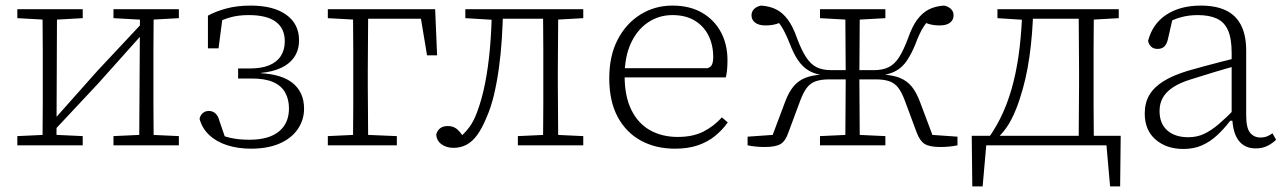

<svg xmlns="http://www.w3.org/2000/svg" viewBox="-20 -520 4600 687"><path d="M42 0V-33L150 -38H169L276 -33V0ZM386 0V-33L494 -38H512L620 -33V0ZM132 0Q132 -30 132.5 -67Q133 -104 133 -143Q133 -182 133 -216V-271Q133 -306 133 -344.5Q133 -383 132.5 -420.5Q132 -458 132 -487H184L182 0ZM170 -49 157 -86H168L329 -267L491 -440L503 -401H492L331 -221ZM478 0 481 -487H530Q530 -458 529.5 -420.5Q529 -383 529 -344.5Q529 -306 529 -271V-216Q529 -182 529 -143Q529 -104 529.5 -67Q530 -30 530 0ZM42 -455V-487H276V-455L169 -449H151ZM386 -455V-487H620V-455L512 -449H494Z M878 12Q831 12 792.5 -0.5Q754 -13 728.5 -37Q703 -61 694 -95Q696 -104 700.5 -110Q705 -116 711.5 -119.5Q718 -123 727 -123Q742 -123 751.5 -113.5Q761 -104 765 -88L791 -12L746 -49Q770 -35 801 -27.5Q832 -20 872 -20Q942 -20 978 -49.5Q1014 -79 1014 -132Q1014 -165 1000 -189.5Q986 -214 957 -226.5Q928 -239 882 -239H832V-275H874Q916 -275 943.5 -286.5Q971 -298 985 -320Q999 -342 999 -372Q999 -418 967 -442Q935 -466 870 -466Q833 -466 804.5 -458Q776 -450 751 -436L777 -463L762 -347H724V-464Q751 -479 789.5 -489.5Q828 -500 877 -500Q959 -500 1004.5 -467Q1050 -434 1050 -376Q1050 -341 1033 -316Q1016 -291 985.5 -277Q955 -263 913 -259L914 -258Q950 -256 978.5 -247.5Q1007 -239 1027 -223Q1047 -207 1057.5 -184Q1068 -161 1068 -131Q1068 -91 1045.5 -58Q1023 -25 980.5 -6.5Q938 12 878 12Z M1243 0Q1243 -30 1243.5 -67Q1244 -104 1244 -143Q1244 -182 1244 -216V-268Q1244 -304 1244 -343.5Q1244 -383 1243.5 -420.5Q1243 -458 1243 -487H1298Q1297 -458 1297 -420.5Q1297 -383 1296.5 -343.5Q1296 -304 1296 -268V-216Q1296 -182 1296.5 -143Q1297 -104 1297 -67Q1297 -30 1298 0ZM1278 -453V-487H1537L1544 -322H1508L1482 -478L1510 -453ZM1153 0V-33L1260 -38H1279L1400 -33V0ZM1153 -455V-487H1273V-449H1262Z M1603 9Q1577 9 1559.5 -4Q1542 -17 1541 -39Q1545 -54 1555.5 -61.5Q1566 -69 1582 -69Q1600 -69 1612.5 -60Q1625 -51 1638 -30L1629 -29H1634L1627 -30Q1648 -49 1661.5 -68Q1675 -87 1686 -116Q1704 -163 1715.5 -221Q1727 -279 1733 -346.5Q1739 -414 1740 -487H1780Q1779 -433 1775.5 -379.5Q1772 -326 1765 -275.5Q1758 -225 1747.5 -180.5Q1737 -136 1721 -100Q1705 -61 1687.5 -37Q1670 -13 1649 -2Q1628 9 1603 9ZM1645 -455V-487H1757V-449H1745ZM1754 -453V-487H1945V-453ZM1833 0V-33L1942 -38H1960L2067 -33V0ZM1923 0Q1923 -30 1923.5 -67Q1924 -104 1924 -143Q1924 -182 1924 -216V-271Q1924 -306 1924 -344.5Q1924 -383 1923.5 -420.5Q1923 -458 1923 -487H1978Q1977 -458 1977 -420.5Q1977 -383 1976.5 -344.5Q1976 -306 1976 -271V-216Q1976 -182 1976.5 -143Q1977 -104 1977 -67Q1977 -30 1978 0ZM1948 -449V-487H2067V-455L1960 -449Z M2395 12Q2326 12 2273 -17Q2220 -46 2190 -102Q2160 -158 2160 -240Q2160 -320 2190 -378Q2220 -436 2271.5 -468Q2323 -500 2386 -500Q2448 -500 2492 -474.5Q2536 -449 2559.5 -405Q2583 -361 2583 -305Q2583 -286 2581.5 -270Q2580 -254 2577 -243H2193V-276H2512Q2524 -280 2528 -290Q2532 -300 2532 -316Q2532 -359 2515 -393Q2498 -427 2465.5 -446.5Q2433 -466 2386 -466Q2338 -466 2299 -440Q2260 -414 2237.5 -365.5Q2215 -317 2215 -248Q2215 -176 2239 -127Q2263 -78 2306 -54Q2349 -30 2405 -30Q2459 -30 2496.5 -49Q2534 -68 2563 -100L2584 -82Q2565 -55 2538.5 -33.5Q2512 -12 2477 0Q2442 12 2395 12Z M2655 0V-31L2769 -39L2736 -14L2789 -155Q2802 -190 2819 -210.5Q2836 -231 2860.5 -241Q2885 -251 2920 -253L2917 -252Q2890 -257 2870.5 -269.5Q2851 -282 2835.5 -304.5Q2820 -327 2807 -361Q2790 -404 2776 -425.5Q2762 -447 2745 -463L2791 -447Q2776 -440 2759 -434.5Q2742 -429 2719 -429Q2695 -429 2682 -439Q2669 -449 2669 -465Q2669 -479 2678.5 -488Q2688 -497 2703 -500Q2734 -498 2757 -486.5Q2780 -475 2798.5 -450.5Q2817 -426 2832 -383Q2848 -340 2864.5 -315Q2881 -290 2902 -279.5Q2923 -269 2954 -269H3026V-236H2948Q2919 -236 2899.5 -229.5Q2880 -223 2867 -206Q2854 -189 2843 -159L2801 -46Q2791 -16 2773.5 -5Q2756 6 2716 6Q2701 6 2685 4.5Q2669 3 2655 0ZM3406 0Q3392 3 3376 4.5Q3360 6 3345 6Q3306 6 3288.5 -5Q3271 -16 3260 -46L3218 -159Q3207 -189 3194 -206Q3181 -223 3161.5 -229.5Q3142 -236 3113 -236H3035V-269H3107Q3138 -269 3159.5 -279.5Q3181 -290 3197 -315Q3213 -340 3229 -383Q3244 -426 3262.5 -450.5Q3281 -475 3304 -486.5Q3327 -498 3358 -500Q3373 -497 3382.5 -488Q3392 -479 3392 -465Q3392 -449 3379.5 -439Q3367 -429 3342 -429Q3320 -429 3302.5 -434.5Q3285 -440 3271 -447L3316 -463Q3300 -447 3285.5 -425.5Q3271 -404 3255 -361Q3241 -327 3226 -304.5Q3211 -282 3191 -269.5Q3171 -257 3144 -252L3141 -253Q3176 -251 3200.5 -241Q3225 -231 3242 -210.5Q3259 -190 3272 -155L3325 -14L3292 -39L3406 -31ZM3004 0Q3005 -30 3005 -68Q3005 -106 3005.5 -147Q3006 -188 3006 -228V-266Q3006 -303 3005.5 -342.5Q3005 -382 3005 -420Q3005 -458 3004 -487H3057Q3056 -458 3056 -420Q3056 -382 3055.5 -342.5Q3055 -303 3055 -266V-228Q3055 -188 3055.5 -147Q3056 -106 3056 -68Q3056 -30 3057 0ZM2914 0V-33L3022 -38H3040L3148 -33V0ZM2914 -455V-487H3148V-455L3040 -449H3022Z M3964 0H3484L3511 -24L3496 147H3459L3457 -34H3990L3988 147H3952L3937 -24ZM3839 0Q3840 -30 3840 -67Q3840 -104 3840.5 -143Q3841 -182 3841 -216V-271Q3841 -306 3840.5 -344.5Q3840 -383 3840 -420.5Q3840 -458 3839 -487H3894Q3894 -458 3893.5 -420.5Q3893 -383 3893 -344.5Q3893 -306 3893 -271V-216Q3893 -182 3893 -143Q3893 -104 3893.5 -67Q3894 -30 3894 0ZM3549 -455V-487H3657V-449H3643ZM3864 -449V-487H3983V-455L3877 -449ZM3516 -25Q3547 -68 3569.5 -118.5Q3592 -169 3606.5 -227.5Q3621 -286 3628.5 -351.5Q3636 -417 3638 -487H3677Q3675 -399 3663.5 -317.5Q3652 -236 3629 -167Q3616 -126 3599 -93Q3582 -60 3558 -35V-9ZM3654 -453V-487H3861V-453Z M4214 13Q4154 13 4115 -20.5Q4076 -54 4076 -114Q4076 -152 4092.5 -180Q4109 -208 4142.5 -229Q4176 -250 4228 -266Q4259 -275 4289 -283Q4319 -291 4349.5 -299Q4380 -307 4409 -314V-286Q4368 -275 4325 -262Q4282 -249 4241 -236Q4202 -224 4177 -207.5Q4152 -191 4140.5 -170Q4129 -149 4129 -123Q4129 -78 4156.5 -53.5Q4184 -29 4232 -29Q4263 -29 4288.5 -41Q4314 -53 4341 -76Q4368 -99 4401 -133L4404 -88H4382Q4359 -58 4334.5 -35.5Q4310 -13 4281 0Q4252 13 4214 13ZM4473 11Q4434 11 4412.5 -16.5Q4391 -44 4389 -100L4387 -102V-331Q4387 -382 4374 -411.5Q4361 -441 4334 -453.5Q4307 -466 4266 -466Q4233 -466 4204.5 -458Q4176 -450 4150 -434L4178 -463L4159 -380Q4155 -362 4146 -353.5Q4137 -345 4122 -345Q4107 -345 4098.5 -353.5Q4090 -362 4088 -374Q4104 -435 4153.5 -467.5Q4203 -500 4277 -500Q4329 -500 4365 -483.5Q4401 -467 4420 -431Q4439 -395 4439 -339V-108Q4439 -62 4453 -45Q4467 -28 4490 -28Q4504 -28 4514.5 -32.5Q4525 -37 4533 -43L4546 -20Q4533 -7 4515 2Q4497 11 4473 11Z"/></svg>

Font: Source Serif 4 Light
Style: Regular
Weight: 300
Designer: Frank Grießhammer
Foundry: Adobe Systems Incorporated
Version: Version 4.004;hotconv 1.0.116;makeotfexe 2.5.65601